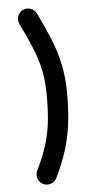

<svg xmlns="http://www.w3.org/2000/svg" viewBox="-56 -769 413 872"><g transform="rotate(-5 150.5 -333.5)"><path d="M105 64Q87.9 55.7 81.5 37.4Q75.2 19 83.5 2Q113.3 -59.6 129.2 -110.1Q145 -160.6 150.9 -213.4Q156.7 -266.1 156.7 -334Q156.7 -398.9 145.8 -450.7Q134.8 -502.4 113.5 -554Q92.3 -605.5 61 -669.4Q52.7 -686.5 59.1 -704.8Q65.4 -723.1 82.5 -731.4Q99.6 -739.7 117.9 -733.4Q136.2 -727.1 144.5 -710Q175.8 -646 199.5 -588.4Q223.1 -530.8 236.3 -469.7Q249.5 -408.7 249.5 -334Q249.5 -262.7 242.4 -202.4Q235.4 -142.1 217.5 -83.3Q199.7 -24.4 167 42.5Q158.7 59.6 140.4 65.9Q122.1 72.3 105 64Z"/></g></svg>

Font: Mikhak-FD Medium
Style: Regular
Weight: 500
Designer: Amin Abedi
Version: Version 3.2